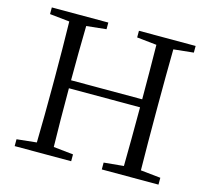

<svg xmlns="http://www.w3.org/2000/svg" viewBox="-104 -852 1067 975"><g transform="rotate(15 429.5 -364.5)"><path d="M808 -694 703 -683Q701 -541 701 -392V-337Q701 -193 703 -47L808 -36V0H510V-36L614 -46Q616 -180 616 -355H242Q242 -181 245 -47L349 -36V0H52V-36L156 -47Q159 -190 159 -337V-392Q159 -538 156 -683L52 -694V-729H349V-694L245 -683Q242 -543 242 -397H616Q616 -541 614 -683L510 -694V-729H808Z"/></g></svg>

Font: Han-Nom Khai
Style: Regular
Weight: 400
Version: Version 1.200;June 22, 2023;FontCreator 14.0.0.2814 64-bit